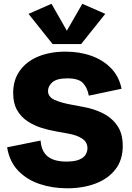

<svg xmlns="http://www.w3.org/2000/svg" viewBox="-20 -992 703 1025"><path d="M338.4 13.2Q259.8 13.2 191.4 -9.8Q123 -32.7 76.7 -81.1Q30.3 -129.4 18.1 -205.6L196.8 -241.7Q200.7 -183.6 235.1 -156.5Q269.5 -129.4 334 -129.4Q378.4 -129.4 403.1 -139.9Q427.7 -150.4 437.3 -166.7Q446.8 -183.1 446.8 -200.7Q446.8 -233.4 418.7 -252Q390.6 -270.5 346.7 -278.3L284.2 -289.6Q243.2 -296.4 201.9 -309.3Q160.6 -322.3 126.2 -345.2Q91.8 -368.2 71 -404.5Q50.3 -440.9 50.3 -495.6Q50.3 -564.9 85.7 -614.5Q121.1 -664.1 184.1 -690.2Q247.1 -716.3 330.1 -716.3Q405.8 -716.3 468.8 -693.6Q531.7 -670.9 574 -626.7Q616.2 -582.5 628.9 -518.1L454.1 -481.4Q446.8 -522.9 423.3 -548.3Q399.9 -573.7 339.8 -573.7Q283.2 -573.7 259.8 -553Q236.3 -532.2 236.3 -506.8Q236.3 -474.6 271.5 -458.7Q306.6 -442.9 361.8 -433.1L426.3 -420.9Q477.5 -412.1 525.6 -389.2Q573.7 -366.2 604.5 -323.7Q635.3 -281.2 635.3 -212.4Q635.3 -138.7 596.7 -88.4Q558.1 -38.1 491 -12.5Q423.8 13.2 338.4 13.2ZM254.9 -971.7 336.9 -828.1 419.4 -971.7 542 -918 413.1 -756.8H260.7L132.3 -918Z"/></svg>

Font: Schibsted Grotesk ExtraBold
Style: Regular
Weight: 800
Designer: Bakken & Baeck AS, Henrik Kongsvoll
Foundry: Schibsted ASA
Version: Version 1.100; ttfautohint (v1.8.4.7-5d5b);gftools[0.9.25]